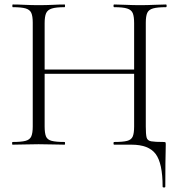

<svg xmlns="http://www.w3.org/2000/svg" viewBox="-20 -645 798 856"><path d="M150 -316V-335H600V-316ZM126 -81V-544Q126 -573 119.5 -587.5Q113 -602 94 -607.5Q75 -613 37 -613Q35 -613 35 -619Q35 -625 37 -625Q61 -625 90.5 -623.5Q120 -622 152 -622Q187 -622 216 -623.5Q245 -625 268 -625Q270 -625 270 -619Q270 -613 268 -613Q230 -613 211 -607Q192 -601 185.5 -586Q179 -571 179 -542V-81Q179 -52 185 -37Q191 -22 210.5 -17Q230 -12 268 -12Q270 -12 270 -6Q270 0 268 0Q244 0 215.5 -1Q187 -2 152 -2Q120 -2 90 -1Q60 0 36 0Q34 0 34 -6Q34 -12 36 -12Q74 -12 93.5 -17Q113 -22 119.5 -37Q126 -52 126 -81ZM566 0H489Q486 0 486 -6Q486 -12 489 -12Q528 -12 547 -17Q566 -22 572 -37Q578 -52 578 -81V-542Q578 -571 572 -586Q566 -601 547 -607Q528 -613 489 -613Q486 -613 486 -619Q486 -625 489 -625Q512 -625 541.5 -623.5Q571 -622 605 -622Q637 -622 667 -623.5Q697 -625 720 -625Q723 -625 723 -619Q723 -613 720 -613Q682 -613 662.5 -607.5Q643 -602 636.5 -587.5Q630 -573 630 -544V-81Q630 -47 633.5 -32.5Q637 -18 654 -15Q671 -12 709 -12Q717 -12 718 -10Q719 -8 719 0Q719 13 718.5 30Q718 47 717.5 82.5Q717 118 717 187Q717 191 711 191Q705 191 705 187Q705 83 674 41.5Q643 0 566 0Z"/></svg>

Font: Cormorant Light
Style: Regular
Weight: 300
Designer: Christian Thalmann (Catharsis Fonts)
Foundry: Catharsis Fonts
Version: Version 4.000